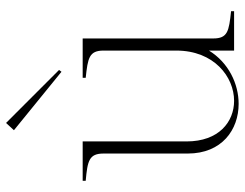

<svg xmlns="http://www.w3.org/2000/svg" viewBox="-107 -686 808 634"><g transform="rotate(-90 297.0 -369.0)"><path d="M271 15C337 15 407 -18 447 -83V0H577V-10C511 -17 487 -21 487 -69V-500H357V-490C422 -483 447 -479 447 -431V-191C447 -66 360 0 281 0C212 0 147 -50 147 -157V-500H17V-490C83 -484 107 -479 107 -431V-153C107 -40 186 15 271 15ZM184 -727 377 -570 383 -578 208 -753Z"/></g></svg>

Font: Sprat Condensed Thin
Style: Regular
Weight: 100
Width: 3
Designer: Ethan Nakache
Foundry: Collletttivo
Version: Version 2.000;Glyphs 3.2 (3217)